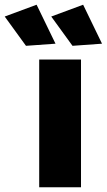

<svg xmlns="http://www.w3.org/2000/svg" viewBox="-98 -793 452 813"><path d="M68 -541H245V0H68ZM57 -773 137 -608 12 -599 -78 -723ZM254 -773 334 -608 209 -599 119 -723Z"/></svg>

Font: Gontserrat
Style: Bold
Weight: 700
Designer: Julieta Ulanovsky
Foundry: Julieta Ulanovsky
Version: Version 6.001